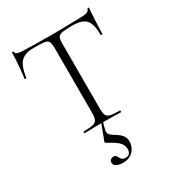

<svg xmlns="http://www.w3.org/2000/svg" viewBox="-217 -777 1066 1175"><g transform="rotate(-30 316.0 -189.5)"><path d="M180 -608Q117 -608 88.5 -578Q60 -548 49 -471Q49 -469 43 -469Q37 -469 37 -471Q39 -483 41.5 -506Q44 -529 46 -555.5Q48 -582 49.5 -606.5Q51 -631 51 -647Q51 -652 57 -652Q63 -652 63 -647Q63 -637 72.5 -632.5Q82 -628 94.5 -626.5Q107 -625 116 -625Q202 -622 317 -622Q388 -622 429.5 -623.5Q471 -625 510 -625Q543 -625 561.5 -629.5Q580 -634 585 -650Q586 -654 591 -654Q596 -654 596 -650Q595 -635 593 -610Q591 -585 590 -557.5Q589 -530 588 -506.5Q587 -483 587 -471Q587 -469 581 -469Q575 -469 575 -471Q575 -548 549 -578Q523 -608 454 -608Q407 -608 383.5 -604.5Q360 -601 352.5 -587.5Q345 -574 345 -542V-81Q345 -52 352 -37Q359 -22 380.5 -17Q402 -12 446 -12Q448 -12 448 -6Q448 0 446 0Q420 0 387.5 -1Q355 -2 317 -2Q281 -2 248.5 -1Q216 0 189 0Q187 0 187 -6Q187 -12 189 -12Q232 -12 254 -17Q276 -22 283.5 -37Q291 -52 291 -81V-544Q291 -576 283 -589.5Q275 -603 251 -605.5Q227 -608 180 -608ZM326 -18Q312 25 308 46Q304 67 313.5 78Q323 89 348 104Q369 116 385.5 134Q402 152 402 181Q402 202 392 223.5Q382 245 360 260Q338 275 303 275Q278 275 259.5 266Q241 257 241 239Q241 226 249.5 219Q258 212 269 212Q281 212 286.5 218.5Q292 225 296.5 234Q301 243 308.5 249.5Q316 256 332 256Q369 256 369 215Q369 189 350.5 168.5Q332 148 283 122Q268 114 267 110Q266 106 273 91Q280 74 285.5 58.5Q291 43 298 25Q305 7 314 -19Z"/></g></svg>

Font: Cormorant Infant Light
Style: Regular
Weight: 300
Designer: Christian Thalmann (Catharsis Fonts)
Foundry: Catharsis Fonts
Version: Version 4.001